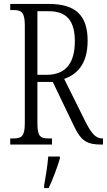

<svg xmlns="http://www.w3.org/2000/svg" viewBox="-20 -734 543 975"><path d="M32 0H244V-31H227C185 -31 170 -41 170 -108V-318H248L357 -91C392 -18 423 0 493 0H503V-31H499C465 -31 443 -59 415 -114L306 -333C367 -355 425 -404 425 -527C425 -653 367 -714 228 -714H32V-683H47C88 -683 106 -673 106 -605V-108C106 -41 89 -31 47 -31H32ZM215 -354H170V-677H228C323 -677 360 -623 360 -525C360 -414 315 -354 215 -354ZM204 208V221H227C247 180 272 113 284 71V61H225C221 112 212 161 204 208Z"/></svg>

Font: Noto Serif Devanagari ExtraCondensed Light
Style: Regular
Weight: 300
Width: 2
Designer: Universal Thirst, Indian Type Foundry and the Monotype Design Team
Foundry: Monotype Imaging Inc.
Version: Version 2.004